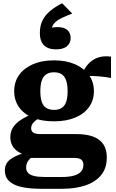

<svg xmlns="http://www.w3.org/2000/svg" viewBox="-20 -925 719 1190"><path d="M365 -905 428 -841Q391 -827 362.5 -813.5Q334 -800 317 -781.5Q300 -763 299 -736L283 -746Q295 -753 308.5 -755Q322 -757 337 -757Q377 -757 397.5 -739Q418 -721 418 -689Q418 -659 395.5 -639Q373 -619 327 -619Q278 -619 252.5 -644.5Q227 -670 227 -720Q227 -767 244.5 -800.5Q262 -834 293 -859Q324 -884 365 -905ZM668 -442Q627 -449 597 -451.5Q567 -454 543 -454.5Q519 -455 498 -451L477 -446Q492 -480 509.5 -506Q527 -532 549.5 -548.5Q572 -565 601 -572Q630 -579 668 -574ZM314 -173Q239 -173 183.5 -195.5Q128 -218 98 -260.5Q68 -303 68 -360Q68 -418 98.5 -460.5Q129 -503 184.5 -527Q240 -551 314 -551Q389 -551 444.5 -527Q500 -503 531 -460.5Q562 -418 562 -360Q562 -303 531 -260.5Q500 -218 444.5 -195.5Q389 -173 314 -173ZM314 -244Q344 -244 362.5 -256Q381 -268 390 -293.5Q399 -319 399 -359Q399 -400 390 -426Q381 -452 362.5 -464.5Q344 -477 314 -477Q286 -477 267 -464.5Q248 -452 239 -426Q230 -400 230 -359Q230 -319 239 -293.5Q248 -268 267 -256Q286 -244 314 -244ZM231 245Q161 245 111.5 233.5Q62 222 36 197Q10 172 10 131Q10 102 25.5 81Q41 60 75 44Q109 28 164 13L197 35Q176 48 164 60.5Q152 73 147 85.5Q142 98 142 115Q142 133 153.5 146Q165 159 190.5 165.5Q216 172 258 172H362Q408 172 438 163.5Q468 155 482.5 138Q497 121 497 97Q497 76 484.5 65Q472 54 441 54H152L160 41Q122 33 96 17.5Q70 2 57 -21.5Q44 -45 44 -76Q44 -109 61 -135.5Q78 -162 111.5 -183.5Q145 -205 191 -222L236 -202Q214 -189 200 -177.5Q186 -166 179.5 -155Q173 -144 173 -131Q173 -111 187.5 -102.5Q202 -94 232 -94H454Q516 -94 558 -78Q600 -62 621 -30Q642 2 642 51Q642 117 607 160Q572 203 510 224Q448 245 368 245Z"/></svg>

Font: Roboto Serif
Style: Bold
Weight: 700
Designer: Greg Gazdowicz
Foundry: Commercial Type
Version: Version 1.008